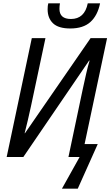

<svg xmlns="http://www.w3.org/2000/svg" viewBox="-20 -943 663 1153"><path d="M352 190H447L567 -78H488L623 -714H524L130 -143H128Q136 -173 147 -220.5Q158 -268 166 -305L253 -714H171L20 0H120L515 -579H518Q508 -547 497.5 -500.5Q487 -454 477 -408L391 0H458ZM402 -772Q480 -772 523 -811Q566 -850 581 -923H507Q488 -829 406 -829Q337 -829 337 -890Q337 -906 340 -923H270Q266 -910 266 -887Q266 -834 298.5 -803Q331 -772 402 -772Z"/></svg>

Font: Noto Sans UI SemiCondensed
Style: Italic
Weight: 400
Width: 4
Italic angle: -12°
Designer: Monotype Design Team
Foundry: Monotype Imaging Inc.
Version: Version 1.901